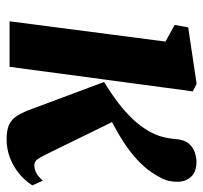

<svg xmlns="http://www.w3.org/2000/svg" viewBox="-37 -570 616 582"><g transform="rotate(90 271.0 -279.0)"><path d="M44.5 0 106 -472.5 55.5 -500.5 63 -541.5 234 -567 257 -555.5 182.5 0ZM402 9Q374 9 357.5 1.2Q341 -6.5 330.2 -24Q319.5 -41.5 309 -71L228.5 -286.5Q263 -307.5 291.5 -329.2Q320 -351 341.8 -374.2Q363.5 -397.5 378 -423Q389 -442 394.5 -462.2Q400 -482.5 401.5 -503.5Q403.5 -529.5 415 -543Q426.5 -556.5 442 -561.5Q457.5 -566.5 470.5 -566.5Q501 -566.5 516 -550Q531 -533.5 531 -509Q531 -482.5 521.8 -463.8Q512.5 -445 501 -428.5Q485.5 -406.5 464.2 -387Q443 -367.5 418 -350.5Q393 -333.5 367.2 -319.8Q341.5 -306 317.5 -294.5L335.5 -340.5L439 -129Q454 -97.5 461.8 -86.2Q469.5 -75 480.5 -75Q492 -75 503.8 -80.8Q515.5 -86.5 527.5 -101L542 -69Q526 -44.5 503.8 -27Q481.5 -9.5 455.8 -0.2Q430 9 402 9Z"/></g></svg>

Font: Merriweather 20pt ExtraBold
Style: Italic
Weight: 800
Italic angle: -7.8°
Version: Version 2.101